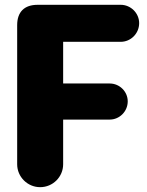

<svg xmlns="http://www.w3.org/2000/svg" viewBox="-20 -775 614 803"><path d="M147.9 7.8C201.2 7.8 244.1 -35.2 244.1 -87.9V-274.9H439C480 -274.9 514.2 -309.1 514.2 -351.1C514.2 -392.1 480 -425.8 439 -425.8H244.1V-600.1H484.9C526.9 -600.1 562 -634.8 562 -678.2C562 -720.2 526.9 -754.9 484.9 -754.9H137.2C82 -754.9 51.8 -725.1 51.8 -669.9V-87.9C51.8 -35.2 95.2 7.8 147.9 7.8Z"/></svg>

Font: Jellee Bold
Style: Regular
Weight: 700
Designer: Alfredo Marco Pradil
Foundry: Hanken Design Co.
Version: Version 1.223;hotconv 1.0.109;makeotfexe 2.5.65596